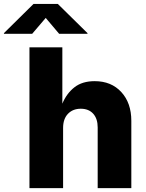

<svg xmlns="http://www.w3.org/2000/svg" viewBox="-97 -972 753 992"><path d="M229 -311V0H55.2V-727.5H225.1V-436.5Q247.1 -489.3 287.6 -521Q328.1 -552.7 392.1 -552.7Q478 -552.7 529.8 -496.3Q581.5 -439.9 581.5 -347.7V0H407.7V-313.5Q407.7 -358.9 384.5 -384.5Q361.3 -410.2 320.3 -410.2Q279.3 -410.2 254.2 -384Q229 -357.9 229 -311ZM69.3 -797.4H-76.7V-800.8L76.2 -951.7H201.7L355 -800.8V-797.4H208.5L139.2 -879.4Z"/></svg>

Font: Inter Extra Bold
Style: Regular
Weight: 800
Designer: Rasmus Andersson
Foundry: rsms
Version: Version 4.000;git-3c8e0fc